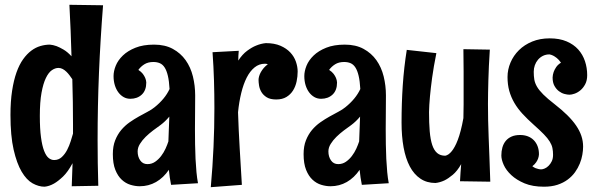

<svg xmlns="http://www.w3.org/2000/svg" viewBox="-20 -755 2497 805"><path d="M412.1 -732.9Q400.9 -590.3 395 -450Q389.2 -309.6 389.2 -167Q389.2 -71.8 392.1 23.9L280.8 25.9L284.2 -70.8Q264.6 -34.2 244.1 -14.6Q223.6 4.9 206.5 14.6Q186.5 25.9 167 27.8Q142.1 27.8 116.7 13.7Q91.3 -0.5 70.8 -35.2Q50.3 -69.8 37.1 -127.7Q23.9 -185.5 23.9 -272.9Q23.9 -330.6 30.8 -374.8Q37.6 -418.9 49.3 -451.7Q61 -484.4 76.9 -506.6Q92.8 -528.8 111.1 -542.5Q129.4 -556.2 149.4 -562Q169.4 -567.9 189 -567.9Q202.1 -566.9 217.3 -561.5Q230 -556.6 246.3 -547.1Q262.7 -537.6 279.8 -519Q276.9 -627.4 271 -734.9ZM286.1 -233.9Q286.1 -328.1 283.2 -422.9Q277.8 -430.7 271.7 -439Q265.6 -447.3 258.3 -454.3Q251 -461.4 242.7 -465.8Q234.4 -470.2 225.1 -470.2Q211.4 -470.2 197.5 -460.7Q183.6 -451.2 172.4 -428Q161.1 -404.8 154.1 -366.2Q147 -327.6 147 -269Q147 -214.8 151.9 -179.2Q156.7 -143.6 165 -122.3Q173.3 -101.1 184.1 -92.5Q194.8 -84 207 -84Q225.6 -84 239 -96.4Q252.4 -108.9 261.5 -126.5Q270.5 -144 276.4 -162.8Q282.2 -181.6 286.1 -194.8Z M697.3 20Q694.3 4.9 691.9 -10.7Q689.5 -26.4 688 -43Q665.5 -9.8 634.3 8.1Q603 25.9 565.9 25.9Q546.9 25.9 526.9 19.8Q506.8 13.7 490.5 -1.5Q474.1 -16.6 463.6 -42.7Q453.1 -68.8 453.1 -108.9Q453.1 -142.1 462.9 -166.7Q472.7 -191.4 488.3 -210Q503.9 -228.5 523.4 -242.2Q543 -255.9 562.3 -266.6Q581.5 -277.3 599.1 -286.6Q616.7 -295.9 627.9 -305.2Q649.4 -322.3 665.3 -341.6Q681.2 -360.8 690.9 -381.8Q689 -415.5 683.8 -437.3Q678.7 -459 670.4 -471.9Q662.1 -484.9 650.1 -490Q638.2 -495.1 623 -495.1Q600.6 -495.1 585.2 -485.4Q569.8 -475.6 560.1 -461.9Q572.3 -454.1 578.9 -445.3Q585.4 -436.5 588.9 -428.2Q592.8 -418.9 593.3 -409.2Q593.3 -376 574.5 -358.4Q555.7 -340.8 526.4 -340.8Q511.2 -340.8 498.5 -347.9Q485.8 -355 476.3 -367.7Q466.8 -380.4 461.4 -397.9Q456.1 -415.5 456.1 -436Q456.1 -456.5 465.3 -479.5Q474.6 -502.4 495.1 -522.2Q515.6 -542 547.9 -554.9Q580.1 -567.9 626 -567.9Q671.9 -567.9 704.6 -550Q737.3 -532.2 758.3 -502.7Q779.3 -473.1 788.8 -434.6Q798.3 -396 798.3 -355Q798.3 -324.2 797.9 -288.1Q797.4 -252 797.4 -213.9Q797.4 -182.1 797.9 -150.4Q798.3 -118.7 799.8 -89.1Q801.3 -59.6 803.7 -33.4Q806.2 -7.3 810.1 13.2ZM689.9 -266.1Q672.9 -245.6 653.3 -231Q638.7 -220.7 621.8 -208Q605 -195.3 590.6 -181.2Q576.2 -167 566.7 -151.6Q557.1 -136.2 557.1 -120.1Q557.1 -98.1 567.9 -82.5Q578.6 -66.9 598.1 -66.9Q616.2 -66.9 630.4 -76.7Q644.5 -86.4 655.5 -100.8Q666.5 -115.2 674.1 -131.8Q681.6 -148.4 686 -162.1Z M994.1 20 863.8 29.8Q871.6 -57.6 875.2 -138.9Q878.9 -220.2 878.9 -301.8Q878.9 -359.4 877.2 -417.2Q875.5 -475.1 871.1 -536.1L981 -542Q980 -531.2 979.5 -521Q979 -510.7 979 -501Q996.1 -527.3 1016.4 -542.2Q1036.6 -557.1 1054.2 -564Q1074.2 -572.3 1094.7 -574.2Q1130.4 -574.2 1155.8 -563.2Q1181.2 -552.2 1197.3 -534.9Q1213.4 -517.6 1220.7 -496.3Q1228 -475.1 1228 -455.1Q1228 -434.6 1223.6 -413.6Q1219.2 -392.6 1208.7 -375.7Q1198.2 -358.9 1180.9 -348.4Q1163.6 -337.9 1138.2 -337.9Q1112.8 -337.9 1098.1 -347.2Q1083.5 -356.4 1075.9 -369.4Q1068.4 -382.3 1066.2 -396.2Q1064 -410.2 1064 -419.9Q1064 -426.8 1066.4 -435.3Q1068.8 -443.8 1073.7 -452.6Q1078.6 -461.4 1085.9 -470Q1093.3 -478.5 1103 -485.8Q1100.1 -486.8 1096.9 -487.3Q1093.8 -487.8 1090.8 -487.8Q1066.4 -487.8 1047.4 -472.4Q1028.3 -457 1014.4 -429.7Q1000.5 -402.3 991.5 -365.2Q982.4 -328.1 978 -284.2Q980.5 -208.5 984.9 -134.3Q989.3 -60.1 994.1 20Z M1497.1 20Q1494.1 4.9 1491.7 -10.7Q1489.3 -26.4 1487.8 -43Q1465.3 -9.8 1434.1 8.1Q1402.8 25.9 1365.7 25.9Q1346.7 25.9 1326.7 19.8Q1306.6 13.7 1290.3 -1.5Q1273.9 -16.6 1263.4 -42.7Q1252.9 -68.8 1252.9 -108.9Q1252.9 -142.1 1262.7 -166.7Q1272.5 -191.4 1288.1 -210Q1303.7 -228.5 1323.2 -242.2Q1342.8 -255.9 1362.1 -266.6Q1381.3 -277.3 1398.9 -286.6Q1416.5 -295.9 1427.7 -305.2Q1449.2 -322.3 1465.1 -341.6Q1481 -360.8 1490.7 -381.8Q1488.8 -415.5 1483.6 -437.3Q1478.5 -459 1470.2 -471.9Q1461.9 -484.9 1450 -490Q1438 -495.1 1422.9 -495.1Q1400.4 -495.1 1385 -485.4Q1369.6 -475.6 1359.9 -461.9Q1372.1 -454.1 1378.7 -445.3Q1385.3 -436.5 1388.7 -428.2Q1392.6 -418.9 1393.1 -409.2Q1393.1 -376 1374.3 -358.4Q1355.5 -340.8 1326.2 -340.8Q1311 -340.8 1298.3 -347.9Q1285.6 -355 1276.1 -367.7Q1266.6 -380.4 1261.2 -397.9Q1255.9 -415.5 1255.9 -436Q1255.9 -456.5 1265.1 -479.5Q1274.4 -502.4 1294.9 -522.2Q1315.4 -542 1347.7 -554.9Q1379.9 -567.9 1425.8 -567.9Q1471.7 -567.9 1504.4 -550Q1537.1 -532.2 1558.1 -502.7Q1579.1 -473.1 1588.6 -434.6Q1598.1 -396 1598.1 -355Q1598.1 -324.2 1597.7 -288.1Q1597.2 -252 1597.2 -213.9Q1597.2 -182.1 1597.7 -150.4Q1598.1 -118.7 1599.6 -89.1Q1601.1 -59.6 1603.5 -33.4Q1606 -7.3 1609.9 13.2ZM1489.7 -266.1Q1472.7 -245.6 1453.1 -231Q1438.5 -220.7 1421.6 -208Q1404.8 -195.3 1390.4 -181.2Q1376 -167 1366.5 -151.6Q1356.9 -136.2 1356.9 -120.1Q1356.9 -98.1 1367.7 -82.5Q1378.4 -66.9 1397.9 -66.9Q1416 -66.9 1430.2 -76.7Q1444.3 -86.4 1455.3 -100.8Q1466.3 -115.2 1473.9 -131.8Q1481.4 -148.4 1485.8 -162.1Z M1908.7 4.9Q1909.7 -14.6 1910.9 -32.5Q1912.1 -50.3 1913.6 -66.9Q1897 -37.6 1878.2 -22Q1859.4 -6.3 1843.3 1.5Q1824.2 10.3 1805.7 12.2Q1769.5 12.2 1742.7 -5.9Q1715.8 -23.9 1698.2 -57.1Q1680.7 -90.3 1672.1 -137Q1663.6 -183.6 1663.6 -241.2Q1663.6 -321.8 1668.7 -397.5Q1673.8 -473.1 1685.5 -545.9L1809.6 -532.2Q1797.9 -474.1 1791.7 -428.5Q1785.6 -382.8 1782.7 -350.6Q1779.3 -313 1778.8 -285.2Q1778.8 -238.8 1781.7 -204.3Q1784.7 -169.9 1792.2 -147.2Q1799.8 -124.5 1813 -113.3Q1826.2 -102.1 1846.7 -102.1Q1860.8 -104.5 1874.5 -121.6Q1880.4 -128.9 1886.7 -140.4Q1893.1 -151.9 1899.4 -168.5Q1905.8 -185.1 1911.6 -207.5Q1917.5 -230 1922.9 -259.8Q1923.8 -288.6 1923.8 -317.1Q1923.8 -345.7 1923.8 -378.9Q1923.8 -414.1 1923.8 -455.6Q1923.8 -497.1 1922.9 -548.8L2033.7 -546.9Q2031.2 -509.8 2029.8 -478.3Q2028.3 -446.8 2027.6 -419.2Q2026.9 -391.6 2026.4 -367.2Q2025.9 -342.8 2025.9 -319.8Q2025.9 -284.7 2026.6 -251Q2027.3 -217.3 2028.8 -179.4Q2030.3 -141.6 2032 -96.4Q2033.7 -51.3 2035.6 6.8Z M2441.9 -439.9Q2441.9 -417.5 2433.6 -401.9Q2425.3 -386.2 2413.6 -376.5Q2401.9 -366.7 2389.2 -362.3Q2376.5 -357.9 2367.7 -357.9Q2358.9 -357.9 2346.7 -361.1Q2334.5 -364.3 2323.5 -372.6Q2312.5 -380.9 2304.7 -394.8Q2296.9 -408.7 2296.9 -430.2Q2297.4 -441.9 2301.3 -453.1Q2304.7 -462.9 2311.8 -473.4Q2318.8 -483.9 2332 -492.2Q2323.2 -504.9 2314.5 -511.7Q2305.7 -518.6 2298.8 -522Q2290.5 -525.9 2283.7 -526.9Q2268.6 -526.9 2256.3 -520.8Q2244.1 -514.6 2235.6 -504.6Q2227.1 -494.6 2222.4 -481.4Q2217.8 -468.3 2217.8 -454.1Q2217.8 -436 2220.2 -421.4Q2222.7 -406.7 2231.4 -391.6Q2240.2 -376.5 2257.8 -358.9Q2275.4 -341.3 2305.7 -317.9Q2335.9 -294.4 2358.4 -272.2Q2380.9 -250 2395.5 -228.5Q2410.2 -207 2417.5 -185.3Q2424.8 -163.6 2424.8 -140.1Q2424.8 -124.5 2421.6 -106.2Q2418.5 -87.9 2410.9 -69.1Q2403.3 -50.3 2390.9 -33Q2378.4 -15.6 2360.1 -2Q2341.8 11.7 2317.1 19.8Q2292.5 27.8 2260.7 27.8Q2212.9 27.8 2179.2 13.7Q2145.5 -0.5 2123.8 -20.8Q2102.1 -41 2092 -63.5Q2082 -85.9 2082 -103Q2082 -121.1 2086.4 -136.7Q2090.8 -152.3 2100.3 -164.1Q2109.9 -175.8 2124.8 -182.4Q2139.6 -189 2160.6 -189Q2178.2 -189 2192.6 -183.6Q2207 -178.2 2217.5 -167.7Q2228 -157.2 2233.9 -142.1Q2239.7 -127 2239.7 -107.9Q2239.3 -99.6 2236.3 -90.8Q2233.9 -83.5 2228 -74.7Q2222.2 -65.9 2211.9 -58.1Q2218.8 -52.7 2225.3 -50Q2231.9 -47.4 2237.3 -46.4Q2243.2 -44.9 2249 -44.9Q2255.4 -44.9 2263.9 -48.6Q2272.5 -52.2 2280.3 -60.1Q2288.1 -67.9 2293.5 -79.1Q2298.8 -90.3 2298.8 -106Q2298.8 -121.6 2296.1 -134.5Q2293.5 -147.5 2284.9 -161.4Q2276.4 -175.3 2260.3 -191.9Q2244.1 -208.5 2217.8 -231.9Q2191.4 -255.4 2170.9 -277.6Q2150.4 -299.8 2136.5 -323.7Q2122.6 -347.7 2115.2 -374Q2107.9 -400.4 2107.9 -432.1Q2107.9 -463.4 2120.4 -492.7Q2132.8 -522 2155.8 -544.7Q2178.7 -567.4 2211.4 -580.8Q2244.1 -594.2 2284.7 -594.2Q2325.7 -594.2 2355.5 -581.5Q2385.3 -568.8 2404.3 -547.6Q2423.3 -526.4 2432.6 -498.5Q2441.9 -470.7 2441.9 -439.9Z"/></svg>

Font: Rum Raisin
Style: Regular
Weight: 400
Designer: Astigmatic (AOETI)
Foundry: Astigmatic (AOETI)
Version: Version 1.000